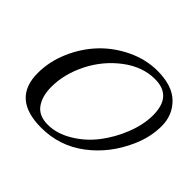

<svg xmlns="http://www.w3.org/2000/svg" viewBox="-170 -917 1159 1159"><g transform="rotate(45 409.5 -338.0)"><path d="M778 -303Q712 -153 589.5 -60.5Q467 32 311 32Q63 32 63 -187Q63 -286 104.5 -381.5Q146 -477 214 -548.5Q282 -620 375 -664Q468 -708 565 -708Q692 -708 755.5 -645.5Q819 -583 819 -489.5Q819 -396 778 -303ZM736 -499Q736 -662 590 -662Q484 -662 387.5 -589Q291 -516 235.5 -406Q180 -296 180 -186Q180 -107 215 -58Q250 -9 326.5 -9Q403 -9 480 -55Q557 -101 612 -172.5Q667 -244 701.5 -331.5Q736 -419 736 -499Z"/></g></svg>

Font: Playball
Style: Regular
Weight: 400
Designer: Robert E. Leuschke
Foundry: Robert E. Leuschke
Version: Version 1.001